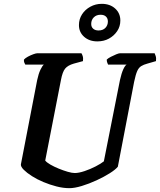

<svg xmlns="http://www.w3.org/2000/svg" viewBox="-20 -982 835 1002"><path d="M342 0Q310 0 275 -9Q240 -18 206.5 -32Q173 -46 146.5 -63Q120 -80 104 -96Q88 -112 89 -124L174 -564Q181 -597 191 -618Q201 -639 209 -645H112Q110 -648 107 -655Q104 -662 105 -671Q112 -679 126 -686.5Q140 -694 154 -699Q168 -704 174 -704H405Q408 -700 411.5 -689.5Q415 -679 413 -663L365 -650Q334 -641 320 -624Q306 -607 298 -564L216 -144Q224 -134 243 -123Q262 -112 286.5 -102Q311 -92 333.5 -85.5Q356 -79 370 -79Q391 -79 421 -89Q451 -99 479 -113.5Q507 -128 522 -140L606 -564Q614 -600 623.5 -620.5Q633 -641 641 -645H544Q543 -647 540 -654.5Q537 -662 537 -671Q544 -678 558.5 -685.5Q573 -693 586.5 -698.5Q600 -704 606 -704H787Q789 -700 792.5 -689.5Q796 -679 794 -663L749 -650Q730 -645 717 -637Q704 -629 696 -611Q688 -593 680 -555L595 -112Q583 -97 553 -78Q523 -59 484 -41Q445 -23 407 -11.5Q369 0 342 0ZM488 -766Q446 -766 419 -790Q392 -814 392 -851Q392 -882 408 -907Q424 -932 451.5 -947Q479 -962 511 -962Q554 -962 581 -937.5Q608 -913 608 -875Q608 -844 591.5 -819.5Q575 -795 548.5 -780.5Q522 -766 488 -766ZM494 -823Q517 -823 530 -836.5Q543 -850 543 -870Q543 -886 533 -895.5Q523 -905 505 -905Q483 -905 469.5 -891.5Q456 -878 456 -857Q456 -841 466.5 -832Q477 -823 494 -823Z"/></svg>

Font: Texturina 12pt
Style: Bold Italic
Weight: 700
Italic angle: -11°
Designer: Guillermo Torres Carreño
Foundry: Omnibus-Type
Version: Version 1.002